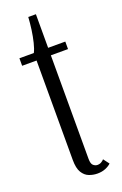

<svg xmlns="http://www.w3.org/2000/svg" viewBox="-135 -706 481 757"><g transform="rotate(-20 106.0 -327.0)"><path d="M137 9Q119 9 102 2.5Q85 -4 74 -22Q63 -40 63 -75V-492H2.5V-523.5H63Q70.5 -538 76.2 -561.5Q82 -585 85.8 -612.2Q89.5 -639.5 91 -664.5H123V-523.5H195V-492H123V-58Q123 -36.5 131.2 -29.8Q139.5 -23 148 -23Q158 -23 165.2 -27.5Q172.5 -32 176 -36.5L194.5 -12Q186 -3.5 171 2.8Q156 9 137 9Z"/></g></svg>

Font: Imbue Light
Style: Regular
Weight: 300
Designer: Tyler Finck
Foundry: Etcetera Type Company
Version: Version 1.102